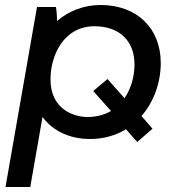

<svg xmlns="http://www.w3.org/2000/svg" viewBox="-20 -548 721 768"><path d="M529 20 590 -33 546 -84C596 -141 623 -219 623 -296C623 -434 529 -528 382 -528C317 -528 256 -505 208 -464C208 -486 206 -508 204 -520H128L2 200H101L150 -80C190 -26 256 8 341 8C396 8 444 -7 484 -31ZM330 -80C280 -80 182 -107 182 -231C182 -325 234 -443 358 -443C457 -443 518 -385 518 -290C518 -244 505 -195 478 -155L410 -232L353 -184L424 -104C398 -89 367 -80 330 -80Z"/></svg>

Font: Fixel Display 20240404 Medium
Style: Italic
Weight: 500
Italic angle: -10°
Designer: AlfaBravo + MacPaw
Foundry: Kyrylo Tkachov, Marchela Mozhyna, Serhii Makarenko, Maria Weinstein, Zakhar Kryvoshyya
Version: Version 1.211;Glyphs 3.2 (3225)